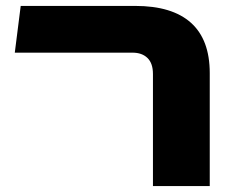

<svg xmlns="http://www.w3.org/2000/svg" viewBox="-20 -629 787 649"><path d="M497 0V-379Q497 -415 478.5 -433Q460 -451 428 -451H30L50 -609H437Q562 -609 625.5 -552Q689 -495 689 -382V0Z"/></svg>

Font: Noto Sans Hebrew Thin Black
Style: Regular
Weight: 900
Version: Version 3.001